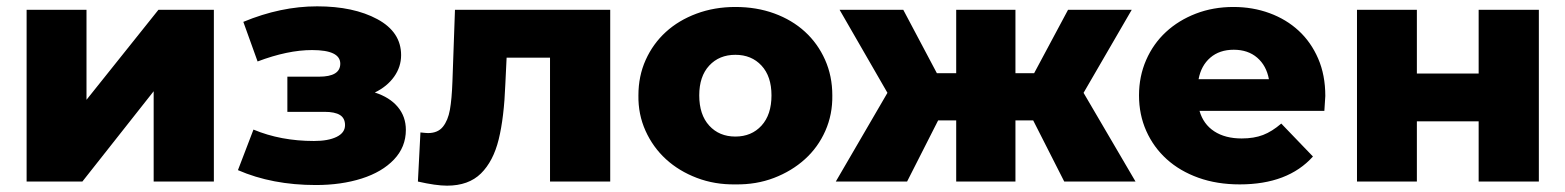

<svg xmlns="http://www.w3.org/2000/svg" viewBox="-20 -573 4941 606"><path d="M64 -542H253V-258L480 -542H655V0H465V-285L240 0H64Z M1261 -163Q1261 -109 1223.5 -69.5Q1186 -30 1121.5 -9.5Q1057 11 977 11Q839 11 731 -36L780 -164Q866 -128 971 -128Q1016 -128 1042.5 -141Q1069 -154 1069 -178Q1069 -200 1053 -210Q1037 -220 1004 -220H887V-331H987Q1054 -331 1054 -372Q1054 -415 965 -415Q888 -415 793 -379L748 -504Q866 -553 981 -553Q1096 -553 1171 -512.5Q1246 -472 1246 -399Q1246 -362 1224 -331Q1202 -300 1163 -281Q1210 -266 1235.5 -235.5Q1261 -205 1261 -163Z M1906 -542V0H1716V-391H1579L1575 -308Q1571 -202 1554 -133Q1537 -64 1498 -25.5Q1459 13 1391 13Q1356 13 1299 0L1307 -155Q1325 -153 1331 -153Q1362 -153 1378 -173Q1394 -193 1400 -226.5Q1406 -260 1408 -316L1416 -542Z M1995 -272Q1995 -333 2018 -384Q2041 -435 2081.5 -472Q2122 -509 2178.5 -530Q2235 -551 2301 -551Q2368 -551 2424 -530.5Q2480 -510 2520.5 -473Q2561 -436 2584 -384.5Q2607 -333 2607 -272Q2608 -212 2585 -160Q2562 -108 2520.5 -70.5Q2479 -33 2423 -11.5Q2367 10 2301 9Q2236 10 2179.5 -11.5Q2123 -33 2082 -70.5Q2041 -108 2017.5 -160Q1994 -212 1995 -272ZM2415 -272Q2415 -332 2383.5 -366Q2352 -400 2301 -400Q2250 -400 2218.5 -366Q2187 -332 2187 -272Q2187 -211 2218.5 -176.5Q2250 -142 2301 -142Q2352 -142 2383.5 -176.5Q2415 -211 2415 -272Z M3241 -193H3185V0H2998V-193H2941L2843 0H2618L2781 -280L2630 -542H2831L2937 -342H2998V-542H3185V-342H3244L3351 -542H3552L3400 -280L3564 0H3339Z M4160 -223H3766Q3778 -181 3812.5 -158.5Q3847 -136 3899 -136Q3938 -136 3966.5 -147Q3995 -158 4024 -183L4124 -79Q4045 9 3893 9Q3821 9 3762.5 -12Q3704 -33 3662.5 -70.5Q3621 -108 3598 -159.5Q3575 -211 3575 -272Q3575 -332 3597.5 -383.5Q3620 -435 3660 -472Q3700 -509 3754.5 -530Q3809 -551 3873 -551Q3934 -551 3987 -531.5Q4040 -512 4079 -476Q4118 -440 4140.5 -388Q4163 -336 4163 -270Q4163 -268 4160 -223ZM3763 -323H3985Q3977 -366 3948 -391Q3919 -416 3874 -416Q3829 -416 3800 -391Q3771 -366 3763 -323Z M4263 -542H4452V-341H4647V-542H4837V0H4647V-190H4452V0H4263Z"/></svg>

Font: CMG Sans ExtraBold
Style: Regular
Weight: 800
Designer: Julieta Ulanovsky
Foundry: Julieta Ulanovsky
Version: Version 7.200